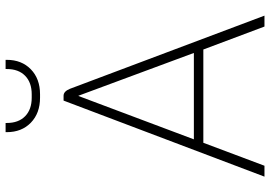

<svg xmlns="http://www.w3.org/2000/svg" viewBox="-156 -786 942 669"><g transform="rotate(-90 314.5 -451.0)"><path d="M477 -213H152L72 0H34L299 -700H316Q331 -700 340 -678L595 0H557ZM164 -246H465L316 -648H315ZM189 -898V-902H221V-898Q221 -857 244.5 -834Q268 -811 309 -811H321Q362 -811 385.5 -834Q409 -857 409 -898V-902H441V-898Q441 -846 408 -814Q375 -782 321 -782H309Q255 -782 222 -814Q189 -846 189 -898Z"/></g></svg>

Font: Bai Jamjuree ExtraLight
Style: Regular
Weight: 275
Designer: Katatrad Aksorn Co.,Ltd.
Foundry: Cadson Demak Co.,Ltd.
Version: Version 1.000; ttfautohint (v1.6)